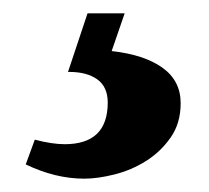

<svg xmlns="http://www.w3.org/2000/svg" viewBox="-20 -20 313 288"><path d="M141.6 133.8Q141.6 110.4 126 99.1Q110.4 87.9 84 87.9H82L111.3 0H167L147.5 56.6Q196.3 62 223.6 81.5Q251 101.1 251 134.8Q251 165 235.8 186.5Q220.7 208 198.7 221.7Q176.8 235.4 151.6 241.7Q126.5 248 106.4 248Q63 248 18.6 226.6L32.2 189.5Q58.1 196.3 77.1 196.3Q141.6 196.3 141.6 133.8Z"/></svg>

Font: Paytone One
Style: Regular
Weight: 400
Designer: vernon adams
Foundry: vernon adams
Version: 1.000